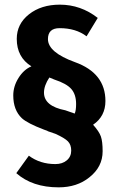

<svg xmlns="http://www.w3.org/2000/svg" viewBox="-20 -665 509 825"><path d="M50 79 104 4Q152 40 218 40Q248 40 267 24Q286 8 286 -18Q286 -43 272 -57.5Q258 -72 218 -90Q208 -94 186 -101L183 -103Q174 -106 169 -108Q98 -135 74 -157Q37 -192 37 -255Q37 -294 59.5 -330Q82 -366 115 -380Q52 -419 52 -498Q52 -562 104.5 -603.5Q157 -645 237 -645Q327 -645 400 -588L352 -509Q306 -544 236 -544Q186 -544 186 -497Q186 -440 302 -398Q433 -351 433 -231Q433 -165 380 -129Q406 -100 413.5 -78.5Q421 -57 421 -15Q421 52 364 97Q311 140 232 140Q119 140 50 79ZM301 -177Q307 -190 307 -218Q307 -259 286.5 -282.5Q266 -306 214 -323Q198 -329 192 -332Q169 -297 169 -267Q169 -209 261 -191Z"/></svg>

Font: Tajawal Black
Style: Regular
Weight: 900
Designer: Boutros Fonts
Foundry: Created by Boutros International 2017
Version: Version 1.700